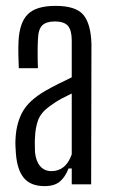

<svg xmlns="http://www.w3.org/2000/svg" viewBox="-20 -627 384 653"><path d="M132 6Q84 6 61 -22Q38 -50 34 -106Q33 -119 32.5 -132Q32 -145 33 -158Q36 -210 57.5 -248Q79 -286 134 -318Q155 -330 178 -341.5Q201 -353 224 -364V-490Q224 -523 211.5 -538.5Q199 -554 166 -554Q138 -554 124 -541Q110 -528 109 -492Q108 -475 108 -446Q108 -417 109 -395H44Q43 -414 42.5 -440Q42 -466 43 -486Q46 -550 74.5 -578.5Q103 -607 169 -607Q238 -607 263.5 -576.5Q289 -546 291 -478L290 0H224V-54H213Q202 -25 183.5 -9.5Q165 6 132 6ZM155 -45Q204 -45 224 -102V-309Q207 -301 189 -291.5Q171 -282 148 -265Q119 -244 109.5 -218Q100 -192 99 -158Q98 -148 98.5 -135.5Q99 -123 99 -110Q102 -79 116.5 -62Q131 -45 155 -45Z"/></svg>

Font: Big Shoulders Display
Style: Regular
Weight: 400
Designer: Patric King
Foundry: XO Type Co
Version: Version 1.000; ttfautohint (v1.8.2)